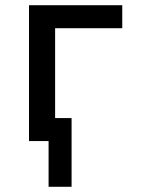

<svg xmlns="http://www.w3.org/2000/svg" viewBox="-20 -540 540 735"><path d="M166 175V0H91V-520H448V-432H191V-88H254V175Z"/></svg>

Font: Iosevka SS04 Semibold
Style: Regular
Weight: 600
Monospace: yes
Designer: Belleve Invis
Foundry: Belleve Invis
Version: Version 19.0.0; ttfautohint (v1.8.4)